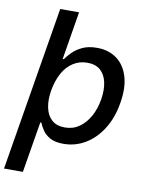

<svg xmlns="http://www.w3.org/2000/svg" viewBox="-107 -798 821 1072"><g transform="rotate(10 303.0 -262.0)"><path d="M293.5 10.7Q246.6 10.7 218.3 -4.9Q189.9 -20.5 175 -42.7Q160.2 -64.9 152.3 -84.5H146.5L98.6 204.1H-8.3L146 -727.5H252.9L208 -455.1H213.9Q227.5 -474.1 249.3 -496.1Q271 -518.1 304.4 -533.9Q337.9 -549.8 386.7 -549.8Q452.1 -549.8 498 -516.6Q543.9 -483.4 563.2 -421.1Q582.5 -358.9 567.9 -271Q553.7 -183.1 513.7 -119.9Q473.6 -56.6 416.7 -22.9Q359.9 10.7 293.5 10.7ZM285.6 -80.6Q332 -80.6 367.4 -105.5Q402.8 -130.4 426.5 -173.3Q450.2 -216.3 459 -271Q467.8 -325.2 458.7 -367.4Q449.7 -409.7 422.4 -434.1Q395 -458.5 348.1 -458.5Q302.7 -458.5 267.1 -435.3Q231.4 -412.1 208.3 -369.9Q185.1 -327.6 175.3 -271Q166 -215.3 175.3 -172.1Q184.6 -128.9 212.2 -104.7Q239.7 -80.6 285.6 -80.6Z"/></g></svg>

Font: Inter 16pt Medium
Style: Italic
Weight: 500
Italic angle: -9.3988°
Version: Version 4.001;git-66647c0bb